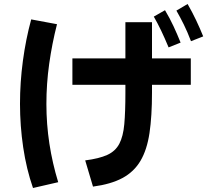

<svg xmlns="http://www.w3.org/2000/svg" viewBox="-20 -874 1040 960"><path d="M271 37 145 66Q112 -29 96 -137Q80 -245 80 -355Q80 -462 94.5 -570Q109 -678 136 -777L265 -753Q240 -655 226 -555Q212 -455 212 -354Q212 -253 227 -155.5Q242 -58 271 37ZM934 -582V-450H342V-582ZM445 59 406 -72Q476 -81 516.5 -99.5Q557 -118 576.5 -155Q596 -192 601.5 -253.5Q607 -315 607 -411V-763H740V-411Q740 -293 727.5 -209Q715 -125 682.5 -70Q650 -15 592.5 16Q535 47 445 59ZM935 -668Q917 -715 899 -751.5Q881 -788 862 -821L918 -854Q941 -814 960.5 -773Q980 -732 996 -692ZM823 -637Q803 -685 785.5 -721.5Q768 -758 749 -791L805 -823Q829 -783 848 -742Q867 -701 883 -661Z"/></svg>

Font: Murecho Thin SemiBold
Style: Regular
Weight: 600
Version: Version 1.010